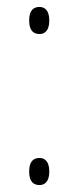

<svg xmlns="http://www.w3.org/2000/svg" viewBox="-20 -528 226 553"><path d="M94 -430C108 -430 122 -439 122 -469C122 -499 108 -508 94 -508C77 -508 64 -499 64 -469C64 -439 77 -430 94 -430ZM94 5C108 5 122 -4 122 -34C122 -64 108 -73 94 -73C77 -73 64 -64 64 -34C64 -4 77 5 94 5Z"/></svg>

Font: Noto Serif Devanagari ExtraCondensed Thin
Style: Regular
Weight: 100
Width: 2
Designer: Universal Thirst, Indian Type Foundry and the Monotype Design Team
Foundry: Monotype Imaging Inc.
Version: Version 2.004